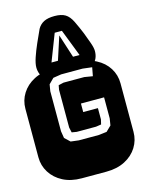

<svg xmlns="http://www.w3.org/2000/svg" viewBox="-142 -1051 862 1135"><g transform="rotate(-15 289.0 -484.0)"><path d="M213.9 0Q147.9 0 99.6 -25.1Q51.3 -50.3 24.7 -92.8Q-2 -135.3 -2 -186V-482.9Q-2 -534.2 24.7 -576.4Q51.3 -618.7 99.6 -643.8Q147.9 -668.9 213.9 -668.9H364.3Q430.2 -668.9 478.8 -643.8Q527.3 -618.7 553.7 -576.4Q580.1 -534.2 580.1 -482.9V-186Q580.1 -135.3 553.7 -92.8Q527.3 -50.3 478.8 -25.1Q430.2 0 364.3 0ZM254.9 -221.2H377L426.3 -227.1L458 -257.8L464.8 -299.8V-428.2H323.2V-376H413.1V-307.1Q410.6 -299.3 409.7 -292.5Q408.7 -285.6 406.2 -277.8L374 -272.9H255.9L226.1 -277.8L219.2 -309.1V-540L224.1 -566.9L255.9 -574.2H382.8L433.1 -565.9L442.9 -618.2L386.2 -625H254.9L205.1 -617.2L173.8 -585.9L167 -544.9V-299.8L173.8 -257.8L206.1 -227.1ZM153.3 -631.3Q138.2 -644 130.9 -662.8Q123.5 -681.6 123.5 -702.1Q123.5 -726.1 135.7 -762.2Q147.9 -798.3 166 -839.6Q184.1 -880.9 201.7 -918.5Q215.8 -943.4 240.2 -955.8Q264.6 -968.3 305.7 -968.3Q346.7 -968.3 370.8 -953.9Q395 -939.5 412.6 -903.3Q432.6 -861.8 447.8 -824.2Q460.4 -791.5 471.9 -759Q483.4 -726.6 483.4 -707.5Q483.4 -657.7 449.7 -631.3ZM217.8 -707.5H257.3L303.7 -850.1L349.6 -707.5H389.6L325.7 -872.6H281.7Z"/></g></svg>

Font: Monofett
Style: Regular
Weight: 400
Designer: Vernon Adams
Foundry: Vernon Adams
Version: Version 1.100; ttfautohint (v1.8.4.7-5d5b);gftools[0.9.28]